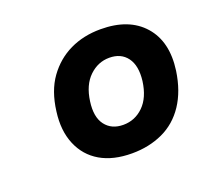

<svg xmlns="http://www.w3.org/2000/svg" viewBox="-71 -801 551 509"><g transform="rotate(-20 204.5 -547.0)"><path d="M223 -378Q170 -378 134 -399Q98 -420 81.5 -459.5Q65 -499 72 -551Q79 -607 105 -643Q131 -679 169.5 -697.5Q208 -716 256 -716Q336 -716 377 -669.5Q418 -623 407 -544Q399 -489 374 -451.5Q349 -414 310 -396Q271 -378 223 -378ZM227 -457Q260 -457 284 -480.5Q308 -504 314 -549Q319 -591 302 -614Q285 -637 252 -637Q220 -637 195.5 -613.5Q171 -590 165 -546Q159 -503 176.5 -480Q194 -457 227 -457Z"/></g></svg>

Font: Nunito Sans 7pt ExtraBold
Style: Italic
Weight: 800
Italic angle: -9°
Designer: Vernon Adams
Foundry: Vernon Adams
Version: Version 3.101;gftools[0.9.27]